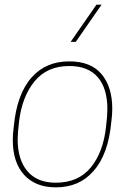

<svg xmlns="http://www.w3.org/2000/svg" viewBox="-20 -800 566 826"><path d="M220 6Q133 6 84 -47.5Q35 -101 35 -198Q35 -224 39 -253Q52 -396 117 -468Q178 -536 278 -536Q371 -536 417 -481Q463 -426 463 -332Q463 -306 459 -277Q446 -134 381 -63Q321 6 220 6ZM220 -14Q317 -14 370.5 -79.5Q424 -145 436 -253Q442 -304 442 -330Q442 -420 400.5 -468Q359 -516 278 -516Q183 -516 129 -450.5Q75 -385 62 -277Q56 -226 56 -200Q56 -113 98 -63.5Q140 -14 220 -14ZM306 -620H284L395 -780H417Z"/></svg>

Font: Tanohe Sans Thin
Style: Italic
Weight: 100
Designer: Village Type and Design LLC & Cristiano Sobral
Foundry: Cooper Hewitt Smithsonian Design Museum
Version: Version 1.00;September 29, 2021;FontCreator 13.0.0.2655 64-b